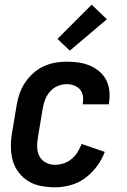

<svg xmlns="http://www.w3.org/2000/svg" viewBox="-20 -791 540 819"><path d="M215 8Q185 8 155.5 2.5Q126 -3 102 -17.5Q78 -32 60.5 -54.5Q43 -77 35 -104.5Q27 -132 26.5 -162Q26 -192 31 -222L51 -342Q55 -367 63.5 -391.5Q72 -416 86.5 -438Q101 -460 121.5 -478.5Q142 -497 166 -508Q190 -519 215 -523.5Q240 -528 264 -528Q290 -528 315 -524.5Q340 -521 362.5 -511.5Q385 -502 403.5 -486.5Q422 -471 433 -449.5Q444 -428 446.5 -403Q449 -378 445 -352L444 -346H333V-349Q336 -365 333.5 -381.5Q331 -398 321 -409.5Q311 -421 296 -426.5Q281 -432 264 -432Q245 -432 226 -424Q207 -416 193 -400Q179 -384 172 -365Q165 -346 162 -327L142 -207Q138 -185 138.5 -164Q139 -143 148 -125Q157 -107 175.5 -97.5Q194 -88 215 -88Q233 -88 251.5 -94Q270 -100 285.5 -113Q301 -126 311.5 -143Q322 -160 328 -177L427 -143Q415 -111 393.5 -82Q372 -53 344 -32Q316 -11 282 -1.5Q248 8 215 8ZM278 -575 225 -625 371 -771 436 -709Z"/></svg>

Font: Iosevka SS18
Style: Bold Italic
Weight: 700
Italic angle: -9°
Monospace: yes
Designer: Belleve Invis
Foundry: Belleve Invis
Version: Version 25.1.1; ttfautohint (v1.8.4)